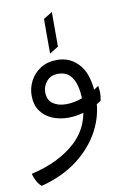

<svg xmlns="http://www.w3.org/2000/svg" viewBox="-117 -541 605 920"><g transform="rotate(-10 185.0 -81.0)"><path d="M9.8 325.2Q-2.4 315.9 -12.7 297.4Q-22.9 278.8 -26.9 260.3Q109.9 229 191.2 153.6Q272.5 78.1 272.5 -45.4Q272.5 -84.5 263.9 -117.2Q255.4 -149.9 235.1 -169.9Q214.8 -189.9 179.7 -189.9Q144 -189.9 124 -166.3Q104 -142.6 104 -113.8Q104 -75.2 129.4 -57.4Q154.8 -39.6 193.4 -39.6Q231 -39.6 275.6 -55.4Q320.3 -71.3 359.4 -99.6Q362.8 -80.6 362.8 -63.5Q362.8 -46.4 358.4 -27.3Q319.8 -1 276.6 12.5Q233.4 25.9 192.9 25.9Q150.4 25.9 115 11Q79.6 -3.9 58.3 -33.9Q37.1 -64 37.1 -109.4Q37.1 -145.5 54.4 -179.2Q71.8 -212.9 105.2 -234.6Q138.7 -256.3 186.5 -256.3Q253.9 -256.3 296.4 -203.9Q338.9 -151.4 338.9 -43.5Q338.9 37.6 299.8 112.1Q260.7 186.5 187.3 242.7Q113.8 298.8 9.8 325.2ZM159.2 -292V-460.4L202.1 -486.8V-318.4Z"/></g></svg>

Font: Harmattan
Style: Regular
Weight: 400
Designer: George W. Nuss III and SIL International
Foundry: SIL International
Version: Version 4.000